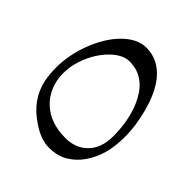

<svg xmlns="http://www.w3.org/2000/svg" viewBox="-182 -771 905 905"><g transform="rotate(45 270.5 -318.5)"><path d="M171.9 -29.8Q70.8 -95.2 49.8 -200.2Q42.5 -237.3 42.5 -280.3Q42.5 -323.2 50.8 -366Q59.1 -408.7 74.5 -449.2Q89.8 -489.7 111.3 -525.9Q132.8 -562 159.2 -588.9Q216.3 -647.9 278.3 -647.9Q356.4 -647.9 412.1 -582Q457.5 -526.9 482.4 -430.7Q503.4 -350.6 503.4 -282.2Q503.4 -213.9 489.3 -164.6Q475.1 -115.2 448 -76.2Q420.9 -37.1 381.3 -13.2Q341.8 10.7 286.4 10.7Q231 10.7 171.9 -29.8ZM92.3 -347.7Q85 -318.8 85 -279.8Q85 -240.7 101.3 -200.4Q117.7 -160.2 147.5 -132.8Q207.5 -76.2 308.1 -76.2Q376 -76.2 418 -118.2Q462.4 -162.6 462.4 -240.7Q462.4 -362.3 417 -448.2Q365.2 -545.9 267.6 -545.9Q224.1 -545.9 179.7 -503.9Q116.2 -442.9 92.3 -347.7Z"/></g></svg>

Font: Cardo-Italic
Style: Italic
Weight: 400
Italic angle: -12°
Designer: David J. Perry
Foundry: David J. Perry
Version: Version 0.991